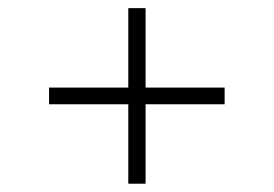

<svg xmlns="http://www.w3.org/2000/svg" viewBox="-20 -520 673 472"><path d="M295.4 -68.4V-500H337.9V-68.4ZM100.6 -263.7V-304.7H532.2V-263.7Z"/></svg>

Font: Inter 18pt ExtraLight
Style: Regular
Weight: 250
Designer: Rasmus Andersson
Foundry: rsms
Version: Version 4.001;git-66647c0bb